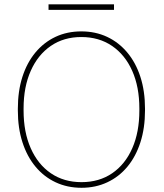

<svg xmlns="http://www.w3.org/2000/svg" viewBox="-20 -868 767 898"><path d="M361.3 10.3Q294.9 10.3 240.2 -15.4Q185.5 -41 146 -88.6Q106.4 -136.2 85 -202.6Q63.5 -269 63.5 -351.1V-359.9Q63.5 -441.9 84.7 -508.3Q106 -574.7 145.5 -622.3Q185.1 -669.9 239.5 -695.6Q293.9 -721.2 360.4 -721.2Q426.3 -721.2 481 -695.6Q535.6 -669.9 575.4 -622.3Q615.2 -574.7 636.7 -508.3Q658.2 -441.9 658.2 -359.9V-351.1Q658.2 -269 636.7 -202.4Q615.2 -135.7 575.9 -88.4Q536.6 -41 481.9 -15.4Q427.2 10.3 361.3 10.3ZM361.3 -16.1Q443.8 -16.1 504.6 -57.6Q565.4 -99.1 598.6 -174.6Q631.8 -250 631.8 -351.1V-360.8Q631.8 -461.4 598.4 -536.6Q564.9 -611.8 503.9 -653.3Q442.9 -694.8 360.4 -694.8Q278.3 -694.8 217.8 -653.3Q157.2 -611.8 123.8 -536.6Q90.3 -461.4 90.3 -360.8V-351.1Q90.3 -250 123.8 -174.6Q157.2 -99.1 218 -57.6Q278.8 -16.1 361.3 -16.1ZM207 -821.8V-847.7H513.2V-821.8Z"/></svg>

Font: Roboto Slab LO Thin
Style: Regular
Weight: 250
Designer: Google
Version: Version 2.00;September 28, 2018;FontCreator 11.5.0.2427 64-b